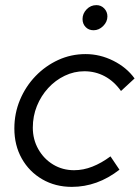

<svg xmlns="http://www.w3.org/2000/svg" viewBox="-20 -720 545 749"><path d="M260 9Q196 9 145 -20.5Q94 -50 65 -101.5Q36 -153 36 -219Q36 -278 58 -330.5Q80 -383 118.5 -423Q157 -463 207 -486Q257 -509 314 -509Q370 -509 422 -483Q474 -457 505 -414L452 -365Q425 -403 388.5 -422.5Q352 -442 309 -442Q269 -442 232.5 -424.5Q196 -407 168 -376.5Q140 -346 124 -306.5Q108 -267 108 -222Q108 -176 129.5 -138Q151 -100 187.5 -78Q224 -56 269 -56Q305 -56 340.5 -70Q376 -84 411 -110L446 -58Q360 9 260 9ZM345 -602Q326 -602 314 -614.5Q302 -627 302 -645.7Q302 -667 317.8 -683.5Q333.6 -700 356 -700Q374.2 -700 386.6 -687.1Q399 -674.1 399 -656Q399 -635 382.5 -618.5Q366 -602 345 -602Z"/></svg>

Font: Red Hat Display VF
Style: Italic
Weight: 300
Italic angle: -12°
Designer: Pentagram, MCKL
Foundry: Pentagram, MCKL
Version: Version 1.023